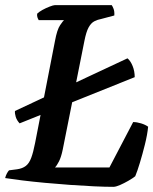

<svg xmlns="http://www.w3.org/2000/svg" viewBox="-31 -724 594 744"><path d="M45 -246Q34 -258 30 -271Q26 -284 27 -294L463 -498Q475 -488 483 -468Q491 -448 491 -425ZM408 0Q377 0 333.5 -2Q290 -4 241 -7.5Q192 -11 143.5 -15.5Q95 -20 54.5 -25Q14 -30 -11 -34Q-9 -43 -4.5 -51.5Q0 -60 4 -64L35 -68Q56 -71 69 -81Q82 -91 90 -112.5Q98 -134 105 -170L182 -565Q190 -609 202 -626.5Q214 -644 217 -646H119Q116 -651 114 -657Q112 -663 113 -671Q120 -678 133.5 -685.5Q147 -693 161.5 -698.5Q176 -704 181 -704H402Q405 -700 409 -690Q413 -680 412 -664L363 -651Q347 -648 334.5 -641.5Q322 -635 312.5 -618Q303 -601 296 -565L212 -144Q206 -115 197.5 -98.5Q189 -82 182 -75H393L485 -251Q499 -251 515.5 -246Q532 -241 543 -233Q540 -202 530.5 -164Q521 -126 511 -93Q501 -60 493 -41Q483 -33 466.5 -23.5Q450 -14 434 -7Q418 0 408 0Z"/></svg>

Font: Texturina Medium 12pt SemiBold
Style: Italic
Weight: 600
Italic angle: -11°
Version: Version 1.002